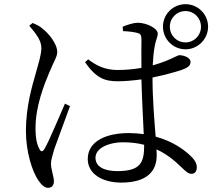

<svg xmlns="http://www.w3.org/2000/svg" viewBox="-20 -848 1040 919"><path d="M120 -725C155 -684 179 -652 178 -616C177 -583 165 -548 152 -500C135 -440 104 -340 104 -221C104 -120 135 -27 162 13C177 35 192 51 210 51C228 51 238 39 238 20C238 -4 224 -35 224 -66C224 -82 231 -103 240 -135C253 -171 296 -288 315 -340L291 -352C268 -301 213 -167 192 -134C184 -120 175 -122 169 -134C158 -154 150 -182 150 -235C150 -339 191 -442 215 -499C240 -559 254 -577 254 -599C254 -641 208 -692 187 -708C169 -724 159 -728 136 -738ZM670 -150C670 -69 651 -29 542 -29C482 -29 437 -48 437 -93C437 -141 505 -167 567 -167C605 -167 639 -163 670 -155ZM569 -699C596 -698 620 -695 639 -690C653 -686 657 -680 657 -657C657 -631 656 -572 657 -523C622 -517 583 -513 542 -513C485 -513 442 -533 402 -564L387 -550C441 -473 482 -459 544 -459C581 -459 619 -463 657 -468C659 -381 665 -277 668 -206C646 -209 622 -211 596 -211C488 -211 400 -172 400 -87C400 -15 471 26 560 26C683 26 730 -28 730 -104C730 -113 730 -122 729 -133C776 -112 814 -81 850 -46C869 -28 881 -16 896 -16C913 -16 922 -28 922 -48C922 -67 910 -86 890 -104C859 -133 806 -172 725 -194C719 -271 710 -374 710 -477C768 -489 818 -503 846 -512C879 -524 892 -533 892 -552C892 -572 861 -583 840 -584C831 -584 818 -574 776 -557C761 -551 739 -543 711 -535C713 -568 715 -596 719 -618C726 -662 735 -668 735 -688C735 -712 682 -739 640 -739C618 -739 588 -729 567 -720ZM868 -645C826 -645 793 -678 793 -720C793 -762 826 -795 868 -795C909 -795 942 -762 942 -720C942 -678 909 -645 868 -645ZM868 -828C808 -828 760 -780 760 -720C760 -661 808 -612 868 -612C927 -612 976 -661 976 -720C976 -780 927 -828 868 -828Z"/></svg>

Font: Source Han Serif K
Style: Regular
Weight: 400
Designer: Ryoko NISHIZUKA 西塚涼子 (kana & ideographs); Frank Grießhammer (Latin, Greek & Cyrillic); Wenlong ZHANG 张文龙 (bopomofo); San
Foundry: Adobe Systems Incorporated
Version: Version 1.001;PS 1.001;hotconv 16.6.54;makeotf.lib2.5.65590